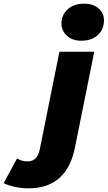

<svg xmlns="http://www.w3.org/2000/svg" viewBox="-201 -824 587 1047"><path d="M-46 203Q-85 203 -119 195.5Q-153 188 -181 175L-108 40Q-83 56 -51 56Q-23 56 -6.5 39Q10 22 17 -15L123 -542H313L208 -21Q164 203 -46 203ZM243 -602Q193 -602 163.5 -629.5Q134 -657 134 -696Q134 -742 168 -773Q202 -804 257 -804Q307 -804 336.5 -778Q366 -752 366 -713Q366 -664 332.5 -633Q299 -602 243 -602Z"/></svg>

Font: Montserrat Thin ExtraBold
Style: Italic
Weight: 800
Italic angle: -11.3°
Version: Version 9.000